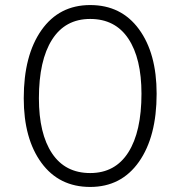

<svg xmlns="http://www.w3.org/2000/svg" viewBox="-20 -730 714 760"><path d="M74 -341Q74 -511 144 -610.5Q214 -710 337 -710Q460 -710 530 -614.5Q600 -519 600 -359Q600 -189 530 -89.5Q460 10 337 10Q214 10 144 -85.5Q74 -181 74 -341ZM540 -359Q540 -499 488 -577Q436 -655 337 -655Q238 -655 186 -573Q134 -491 134 -341Q134 -201 186 -123Q238 -45 337 -45Q436 -45 488 -127Q540 -209 540 -359Z"/></svg>

Font: Solway Light
Style: Regular
Weight: 300
Designer: Mariya V. Pigoulevskaya
Foundry: The Northern Block Ltd.
Version: Version 1.000;hotconv 1.0.109;makeotfexe 2.5.65596